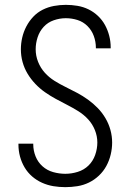

<svg xmlns="http://www.w3.org/2000/svg" viewBox="-20 -763 540 791"><path d="M249 8Q224 8 200 4Q176 0 153.5 -10Q131 -20 112.5 -36Q94 -52 81.5 -73Q69 -94 62.5 -118Q56 -142 56 -167V-171H117V-168Q117 -143 126.5 -119Q136 -95 155 -78Q174 -61 199 -54Q224 -47 249 -47Q275 -47 300.5 -55Q326 -63 344.5 -81Q363 -99 372 -124.5Q381 -150 381 -176Q381 -202 371 -227Q361 -252 343 -271.5Q325 -291 302.5 -305Q280 -319 256.5 -331Q233 -343 210 -355.5Q187 -368 165.5 -383Q144 -398 125.5 -417.5Q107 -437 93.5 -459.5Q80 -482 73 -507.5Q66 -533 66 -560Q66 -584 71.5 -608Q77 -632 88.5 -654Q100 -676 117 -694Q134 -712 156 -723Q178 -734 202.5 -738.5Q227 -743 251 -743Q275 -743 299 -739Q323 -735 344.5 -724.5Q366 -714 383.5 -697.5Q401 -681 412.5 -660Q424 -639 430 -615.5Q436 -592 436 -568V-564H375V-566Q375 -591 366.5 -614.5Q358 -638 340.5 -655.5Q323 -673 299.5 -680.5Q276 -688 251 -688Q226 -688 201.5 -679.5Q177 -671 160 -652.5Q143 -634 135 -609.5Q127 -585 127 -560Q127 -533 137 -508Q147 -483 164.5 -463.5Q182 -444 204.5 -430Q227 -416 250.5 -404.5Q274 -393 297.5 -380.5Q321 -368 342.5 -352.5Q364 -337 382.5 -318Q401 -299 414.5 -276Q428 -253 435 -227.5Q442 -202 442 -176Q442 -151 436 -126Q430 -101 418 -79Q406 -57 387.5 -39.5Q369 -22 346.5 -11Q324 0 299 4Q274 8 249 8Z"/></svg>

Font: Iosevka SS18 Light
Style: Regular
Weight: 300
Monospace: yes
Designer: Belleve Invis
Foundry: Belleve Invis
Version: Version 25.1.1; ttfautohint (v1.8.4)